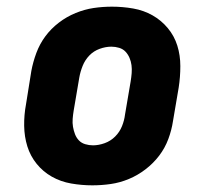

<svg xmlns="http://www.w3.org/2000/svg" viewBox="-20 -548 640 576"><path d="M257 8Q225 8 193.5 2.5Q162 -3 135.5 -18Q109 -33 90 -56.5Q71 -80 62 -109Q53 -138 52.5 -170.5Q52 -203 58 -235L74 -335Q79 -362 89 -389Q99 -416 116 -439Q133 -462 156.5 -480Q180 -498 207 -509Q234 -520 261 -524Q288 -528 316 -528Q348 -528 379.5 -522.5Q411 -517 437.5 -502Q464 -487 483.5 -463.5Q503 -440 512 -411Q521 -382 521 -349.5Q521 -317 516 -285L499 -185Q495 -158 485 -131Q475 -104 457.5 -81Q440 -58 416.5 -40Q393 -22 366.5 -11Q340 0 312.5 4Q285 8 257 8ZM259 -112Q276 -112 294 -118.5Q312 -125 325.5 -138.5Q339 -152 346 -169.5Q353 -187 355 -204L372 -304Q374 -316 375 -328.5Q376 -341 374.5 -352.5Q373 -364 368.5 -374.5Q364 -385 356.5 -393Q349 -401 337.5 -404.5Q326 -408 314 -408Q297 -408 279 -401.5Q261 -395 248 -381.5Q235 -368 228 -350.5Q221 -333 218 -316L201 -216Q199 -204 198 -191.5Q197 -179 199 -167.5Q201 -156 205 -145.5Q209 -135 216.5 -127Q224 -119 235.5 -115.5Q247 -112 259 -112Z"/></svg>

Font: Iosevka Etoile Heavy
Style: Italic
Weight: 900
Italic angle: -9°
Designer: Belleve Invis
Foundry: Belleve Invis
Version: Version 22.1.2; ttfautohint (v1.8.4)